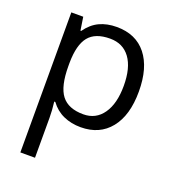

<svg xmlns="http://www.w3.org/2000/svg" viewBox="-141 -652 896 999"><g transform="rotate(20 306.5 -152.5)"><path d="M335 9.8Q282.7 9.8 239.5 -9.5Q196.3 -28.8 167 -68.8H161.1Q167 -22 167 20V240.2H85.9V-535.2H151.9L163.1 -461.9H167Q198.2 -505.9 239.7 -525.4Q281.2 -544.9 335 -544.9Q441.4 -544.9 499.3 -472.2Q557.1 -399.4 557.1 -268.1Q557.1 -136.2 498.3 -63.2Q439.5 9.8 335 9.8ZM323.2 -476.1Q241.2 -476.1 204.6 -430.7Q168 -385.3 167 -286.1V-268.1Q167 -155.3 204.6 -106.7Q242.2 -58.1 325.2 -58.1Q394.5 -58.1 433.8 -114.3Q473.1 -170.4 473.1 -269Q473.1 -369.1 433.8 -422.6Q394.5 -476.1 323.2 -476.1Z"/></g></svg>

Font: Shl
Style: Regular
Weight: 400
Foundry: Saber Rastikerdar (saber.rastikerdar@gmail.com)
Version: Version 3.4.0